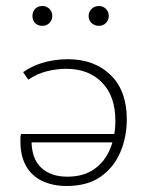

<svg xmlns="http://www.w3.org/2000/svg" viewBox="-20 -613 487 639"><path d="M202 6Q156 6 121 -10.5Q86 -27 67 -60Q48 -93 48 -143Q48 -149 48 -155Q48 -161 50 -167H85V-145Q85 -85 117 -55Q149 -25 204 -25Q258 -25 293.5 -50Q329 -75 346.5 -117.5Q364 -160 364 -211Q364 -293 319.5 -338.5Q275 -384 200 -384Q169 -384 136.5 -376Q104 -368 74 -348L57 -373Q82 -390 107 -399Q132 -408 157 -412Q182 -416 205 -416Q294 -416 348 -363.5Q402 -311 402 -216Q402 -157 380.5 -106.5Q359 -56 315 -25Q271 6 202 6ZM56 -139V-167H378L371 -139ZM121 -527Q106 -527 97 -536Q88 -545 88 -560Q88 -574 97 -583.5Q106 -593 121 -593Q135 -593 144.5 -583.5Q154 -574 154 -560Q154 -546 144.5 -536.5Q135 -527 121 -527ZM309 -527Q295 -527 285 -536Q275 -545 275 -560Q275 -574 285 -583.5Q295 -593 309 -593Q323 -593 332.5 -583.5Q342 -574 342 -560Q342 -546 332.5 -536.5Q323 -527 309 -527Z"/></svg>

Font: Ysabeau Infant ExtraLight
Style: Regular
Weight: 250
Designer: Christian Thalmann (Catharsis Fonts)
Version: Version 2.001;gftools[0.9.30]; featfreeze: ss01,ss02,lnum